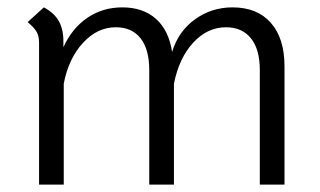

<svg xmlns="http://www.w3.org/2000/svg" viewBox="-20 -501 867 521"><path d="M752 -321V0H685V-311Q685 -367 661 -397Q637 -427 593 -427Q543 -427 504.5 -385.5Q466 -344 452 -274V0H385V-311Q385 -367 361.5 -397Q338 -427 294 -427Q244 -427 205 -384.5Q166 -342 153 -274V0H86V-385Q86 -403 79.5 -414.5Q73 -426 55 -441L99 -481Q127 -466 139.5 -444Q152 -422 152 -389V-373Q176 -425 217.5 -453Q259 -481 312 -481Q368 -481 403 -450Q438 -419 447 -360Q464 -416 509 -448.5Q554 -481 611 -481Q678 -481 715 -439Q752 -397 752 -321Z"/></svg>

Font: KoHo
Style: Regular
Weight: 400
Version: Version 1.000; ttfautohint (v1.6)